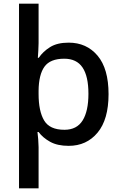

<svg xmlns="http://www.w3.org/2000/svg" viewBox="-20 -873 660 1040"><path d="M568 -363Q568 -226 508.5 -154.5Q449 -83 352 -83Q291 -83 251.5 -105Q212 -127 189 -158H183Q185 -145 187 -118.5Q189 -92 189 -76V147H83V-853H189V-639Q189 -622 187.5 -598Q186 -574 185 -560H190Q213 -594 251.5 -618Q290 -642 352 -642Q449 -642 508.5 -571.5Q568 -501 568 -363ZM459 -365Q459 -460 427 -507.5Q395 -555 328 -555Q252 -555 221 -512Q190 -469 189 -382V-364Q189 -271 219 -220.5Q249 -170 329 -170Q396 -170 427.5 -220.5Q459 -271 459 -365Z"/></svg>

Font: Noto Sans Telugu UI Medium
Style: Regular
Weight: 500
Designer: Jelle Bosma - Monotype Design Team
Foundry: Monotype Imaging Inc.
Version: Version 2.005; ttfautohint (v1.8.4.7-5d5b)